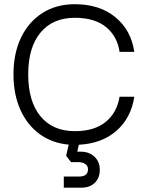

<svg xmlns="http://www.w3.org/2000/svg" viewBox="-20 -680 702 912"><path d="M44 -327Q44 -427 80.2 -502Q116.5 -577 182 -618.5Q247.5 -660 335 -660Q453.5 -660 528.2 -598.2Q603 -536.5 618 -433.5H548Q537 -508 483.2 -551.8Q429.5 -595.5 335.5 -595.5Q230.5 -595.5 172.2 -525Q114 -454.5 114 -327Q114 -198.5 172.2 -127.8Q230.5 -57 335.5 -57Q428 -57 481.8 -100.8Q535.5 -144.5 548 -220.5H618Q602.5 -119.5 533.2 -58.8Q464 2 354.5 7.5L347 40.5H363.5Q404 40.5 429 64.5Q454 88.5 454 126.5Q454 165.5 430.2 188.5Q406.5 211.5 366 211.5H283V158.5H356Q398 158.5 398 124Q398 108 385.2 99Q372.5 90 350.5 90H317.5L294 60L306.5 7Q227.5 0 168.2 -43.2Q109 -86.5 76.5 -159.2Q44 -232 44 -327Z"/></svg>

Font: Overused Grotesk Book
Style: Regular
Weight: 375
Version: Version 0.004